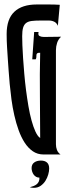

<svg xmlns="http://www.w3.org/2000/svg" viewBox="-20 -704 311 875"><path d="M178.2 0Q150.9 0 129.6 -14.6Q108.4 -29.3 92.5 -53.7Q76.7 -78.1 64.9 -110.6Q53.2 -143.1 45.2 -178.7Q37.1 -214.4 32.2 -251.2Q27.3 -288.1 24.2 -321.3Q21 -354.5 19.3 -382.3Q17.6 -410.2 16.1 -427.7Q14.2 -458 12.2 -488Q10.3 -518.1 10.3 -548.8Q10.3 -617.2 45.4 -650.4Q80.6 -683.6 147.5 -683.6H203.6Q229 -683.6 252.4 -682.1L243.7 -586.4Q238.3 -599.6 227.3 -605Q216.3 -610.4 203.6 -610.4H163.1Q140.1 -610.4 124.3 -608.4Q108.4 -606.4 98.9 -599.1Q89.4 -591.8 85.2 -577.6Q81.1 -563.5 81.1 -539.1Q81.1 -523.9 82 -497.8Q83 -471.7 85.2 -438.7Q87.4 -405.8 90.6 -368.4Q93.8 -331.1 98.6 -293.5Q103.5 -255.9 109.6 -220Q115.7 -184.1 123.8 -154.8Q131.8 -125.5 141.6 -104.2Q151.4 -83 163.1 -74.7Q163.1 -172.4 161.9 -269Q160.6 -365.7 163.1 -463.4Q156.2 -464.4 151.1 -461.9Q146 -459.5 146 -451.7Q146 -447.3 145.5 -442.4Q145 -437.5 142.6 -433.6H127L135.7 -558.1H155.8Q152.3 -543.9 160.2 -539.8Q168 -535.6 180.2 -535.6Q199.7 -535.6 219 -536.1Q238.3 -536.6 258.3 -536.6Q245.6 -524.9 240.2 -508.5Q234.9 -492.2 234.9 -475.1V-46.4Q234.9 -33.2 239.5 -20.8Q244.1 -8.3 255.9 0ZM204.1 64Q204.1 76.7 199.7 91.8Q195.3 106.9 186.8 120.4Q178.2 133.8 165.3 142.8Q152.3 151.9 134.8 151.9Q130.4 151.9 125.5 151.4Q120.6 150.9 115.7 149.4Q125 147 133.1 143.8Q141.1 140.6 147.2 135.7Q153.3 130.9 156.7 123.5Q160.2 116.2 159.7 105.5Q150.9 105.5 144.3 101.6Q137.7 97.7 133.3 91.6Q128.9 85.4 126.5 77.6Q124 69.8 124 62Q124 44.9 136 36.4Q147.9 27.8 166.5 27.8Q184.1 27.8 194.1 36.6Q204.1 45.4 204.1 64Z"/></svg>

Font: XAYAX
Style: Regular
Weight: 400
Designer: Peter Wiegel
Foundry: Peter Wiegel
Version: Version 1.000 2009 initial release